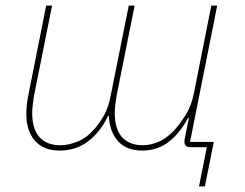

<svg xmlns="http://www.w3.org/2000/svg" viewBox="-20 -526 876 686"><path d="M691 140 719 0H662Q651 0 645 -4.5Q639 -9 639 -19Q639 -24 639.5 -27.5Q640 -31 641 -35L655 -105H652Q625 -53 584.5 -20.5Q544 12 488 12Q431 12 401 -22.5Q371 -57 369 -112H366Q340 -56 296 -22Q252 12 193 12Q136 12 105 -23Q74 -58 74 -120Q74 -135 76 -152.5Q78 -170 81 -185L145 -506H166L102 -186Q99 -170 97 -151.5Q95 -133 95 -123Q95 -65 121 -36Q147 -7 196 -7Q226 -7 259 -21Q292 -35 319 -67Q338 -89 353 -116.5Q368 -144 376 -187L440 -506H461L397 -186Q394 -170 392 -151.5Q390 -133 390 -123Q390 -65 416 -36Q442 -7 491 -7Q520 -7 551 -21.5Q582 -36 610 -69Q627 -89 645.5 -119Q664 -149 673 -194L735 -506H756L659 -19H744L712 140Z"/></svg>

Font: IBM Plex Sans Thin
Style: Italic
Weight: 250
Italic angle: -11.31°
Designer: Mike Abbink, Paul van der Laan, Pieter van Rosmalen
Foundry: Bold Monday
Version: Version 3.201